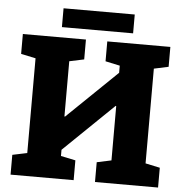

<svg xmlns="http://www.w3.org/2000/svg" viewBox="-58 -913 908 967"><g transform="rotate(5 396.5 -429.0)"><path d="M31.2 0V-100.1L105.5 -115.7V-594.7L31.2 -610.4V-710.9H350.1V-610.4L275.9 -594.7V-315.9L278.8 -314.9L531.2 -558.6V-594.7L458 -610.4V-710.9H776.9V-610.4L703.6 -594.7V-115.7L776.9 -100.1V0H458V-100.1L531.2 -115.7V-390.1L528.3 -391.1L275.9 -147V-115.7L350.1 -100.1V0ZM224.1 -762.7V-857.9H584V-762.7Z"/></g></svg>

Font: Roboto Slab Black
Style: Regular
Weight: 900
Designer: Google
Version: Version 2.000; ttfautohint (v1.8.1.43-b0c9)